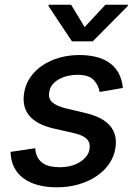

<svg xmlns="http://www.w3.org/2000/svg" viewBox="-20 -787 576 818"><path d="M24.9 -139.9 130 -155.5Q131.7 -132.1 140.3 -116.7Q148.8 -101.2 162.6 -91.8Q176.5 -82.4 194.6 -78.5Q212.7 -74.6 234 -74.6Q285.5 -74.6 320.7 -96.9Q356.5 -119.7 361.5 -152Q365.8 -177.6 350.3 -194.1Q334.9 -210.6 296.2 -219.5L208.1 -239.7Q62.9 -273.1 83.1 -393.1Q89.1 -429 109.6 -458.3Q130 -487.6 161.2 -508.5Q192.5 -529.5 232.6 -541Q272.7 -552.6 318.5 -552.6Q354.4 -552.6 386.4 -545.3Q418.3 -538 443.2 -521.5Q468 -505 483.8 -478.2Q499.6 -451.3 503.6 -412.3L404.5 -395.2Q402 -409.4 396 -422.1Q389.9 -434.7 379.3 -446Q358.7 -468.4 308.9 -468.4Q291.5 -468.4 271.8 -464.3Q252.1 -460.2 234.7 -451.3Q217.3 -442.5 204.9 -428.3Q192.5 -414.1 189.6 -394.2Q185 -367.9 202.1 -351.7Q219.1 -335.6 262.1 -324.9L345.9 -305Q490.1 -270.6 471.6 -155.5Q465.9 -119 444.6 -88.4Q423.3 -57.9 390.3 -35.9Q357.2 -13.8 314.6 -1.4Q272 11 223 11Q176.5 11 140.1 0.9Q103.7 -9.2 78.5 -28.4Q53.3 -47.6 39.6 -75.6Q25.9 -103.7 24.9 -139.9ZM186.4 -761.4 187.1 -766.7H283L340.6 -671.5L429 -766.7H525.2L524.5 -761.4L375 -610.8H286.6Z"/></svg>

Font: Inter P Medium
Style: Italic
Weight: 500
Italic angle: 9.39999°
Designer: Rasmus Andersson
Foundry: rsms
Version: Version 3.018;git-588b23468